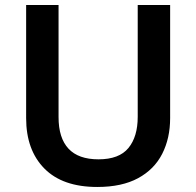

<svg xmlns="http://www.w3.org/2000/svg" viewBox="-20 -734 781 764"><path d="M367 10Q229 10 156.5 -63.5Q84 -137 84 -264V-714H213V-268Q213 -185 252.5 -142.5Q292 -100 372 -100Q454 -100 491 -145Q528 -190 528 -269V-714H657V-264Q657 -184 625.5 -122Q594 -60 529.5 -25Q465 10 367 10Z"/></svg>

Font: Noto Sans Symbols SemiBold
Style: Regular
Weight: 600
Version: Version 2.002